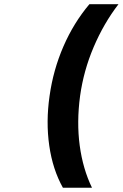

<svg xmlns="http://www.w3.org/2000/svg" viewBox="-20 -762 579 906"><path d="M213.9 -309.1Q231 -431.6 279.3 -543Q327.6 -654.3 401.9 -742.2H539.1Q469.7 -651.9 422.1 -540.3Q374.5 -428.7 357.9 -309.1Q341.3 -185.1 356.2 -75Q371.1 35.2 414.1 124H276.9Q228.5 37.6 212.4 -75Q196.3 -187.5 213.9 -309.1Z"/></svg>

Font: Trueno SemiBold
Style: Italic
Weight: 600
Designer: Julieta Ulanovsky
Foundry: Julieta Ulanovsky
Version: Version 3.001b | FøM Fix